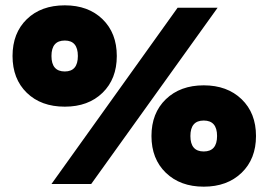

<svg xmlns="http://www.w3.org/2000/svg" viewBox="-20 -690 1007 720"><path d="M223 -670Q311 -670 364.5 -618Q418 -566 418 -480Q418 -394 364.5 -342Q311 -290 223 -290Q134 -290 80.5 -342Q27 -394 27 -480Q27 -566 80.5 -618Q134 -670 223 -670ZM173 0 646 -661H796L322 0ZM223 -538Q173 -538 173 -480Q173 -422 223 -422Q272 -422 272 -480Q272 -538 223 -538ZM602 -318Q656 -370 744 -370Q832 -370 886 -318Q940 -266 940 -180Q940 -94 886 -42Q832 10 744 10Q656 10 602 -42Q548 -94 548 -180Q548 -266 602 -318ZM794 -180Q794 -238 744 -238Q694 -238 694 -180Q694 -122 744 -122Q794 -122 794 -180Z"/></svg>

Font: Elaine Sans ExtraBold
Style: Regular
Weight: 800
Designer: Wei Huang
Foundry: Wei Huang
Version: Version 2.001;December 24, 2019;FontCreator 12.0.0.2547 64-b